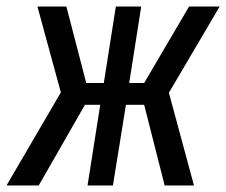

<svg xmlns="http://www.w3.org/2000/svg" viewBox="-52 -570 695 590"><path d="M-32 0H67L209 -248H256L217 0H295L335 -248H391L454 0H544L467 -285L623 -550H529L391 -315H345L382 -550H304L267 -315H213L152 -550H63L135 -286Z"/></svg>

Font: JetBrains Mono Medium
Style: Italic
Weight: 436
Italic angle: -9°
Monospace: yes
Designer: Philipp Nurullin, Konstantin Bulenkov
Foundry: JetBrains
Version: Version 2.305